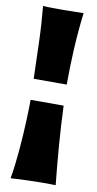

<svg xmlns="http://www.w3.org/2000/svg" viewBox="-97 -847 481 956"><g transform="rotate(10 143.5 -369.5)"><path d="M245.1 -806.2Q233.9 -714.8 229 -624Q224.1 -533.2 224.1 -440.9H57.1Q54.2 -533.2 51.5 -624Q48.8 -714.8 40 -806.2Q48.8 -805.2 61 -804.9Q73.2 -804.7 86.4 -804.4Q99.6 -804.2 112.3 -804.2Q125 -804.2 133.8 -804.2Q145 -804.2 159.4 -804.4Q173.8 -804.7 189 -804.9Q204.1 -805.2 218.8 -805.4Q233.4 -805.7 245.1 -806.2ZM256.8 62Q245.6 62 234.4 61.5Q223.1 61 210.9 61Q195.8 61 171.4 61.5Q147 62 120.6 62.7Q94.2 63.5 69.6 64.5Q44.9 65.4 29.8 66.9Q35.6 34.2 40.3 -4.4Q44.9 -43 48.3 -82.5Q51.8 -122.1 54 -160.6Q56.2 -199.2 57.6 -232.9Q59.1 -266.6 59.6 -293.2Q60.1 -319.8 60.1 -335H227.1Q231 -234.9 238.8 -135.7Q246.6 -36.6 256.8 62Z"/></g></svg>

Font: Spicy Rice
Style: Regular
Weight: 400
Version: Version 1.000